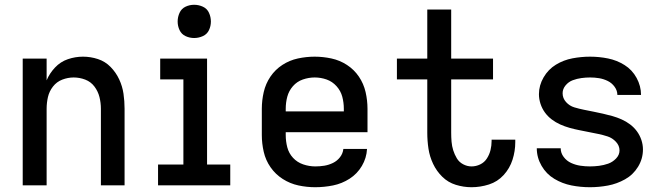

<svg xmlns="http://www.w3.org/2000/svg" viewBox="-20 -775 2776 803"><path d="M75 0H175V-320Q175 -345 180.5 -369Q186 -393 201.5 -413Q217 -433 240.5 -442Q264 -451 288 -451Q313 -451 336.5 -442Q360 -433 375 -413Q390 -393 396 -369Q402 -345 402 -320V0H501V-320Q501 -352 496.5 -383Q492 -414 478.5 -443Q465 -472 442.5 -495Q420 -518 389.5 -528Q359 -538 327 -538Q295 -538 264 -527.5Q233 -517 210 -492.5Q187 -468 175 -439V-530H75Z M641 0H943V-87H846V-530H650V-443H747V-87H641ZM792 -616Q811 -616 828.5 -624Q846 -632 854 -649Q862 -666 862 -685Q862 -704 854 -721.5Q846 -739 828.5 -747Q811 -755 792 -755Q773 -755 756 -747Q739 -739 731 -721.5Q723 -704 723 -685Q723 -666 731 -649Q739 -632 756 -624Q773 -616 792 -616Z M1298 8Q1336 8 1373 0.5Q1410 -7 1442 -27.5Q1474 -48 1493.5 -81Q1513 -114 1515 -152H1416Q1414 -133 1402 -117.5Q1390 -102 1372.5 -93.5Q1355 -85 1336.5 -82Q1318 -79 1299 -79Q1273 -79 1248 -87.5Q1223 -96 1205.5 -115Q1188 -134 1181.5 -159Q1175 -184 1175 -210V-222H1517V-320Q1517 -355 1509 -390Q1501 -425 1481 -454.5Q1461 -484 1431 -503.5Q1401 -523 1366 -530.5Q1331 -538 1296 -538Q1261 -538 1226 -530.5Q1191 -523 1161 -503.5Q1131 -484 1111 -454.5Q1091 -425 1083 -390Q1075 -355 1075 -320V-210Q1075 -175 1083 -140Q1091 -105 1111.5 -75.5Q1132 -46 1162.5 -26.5Q1193 -7 1228 0.5Q1263 8 1298 8ZM1175 -309V-320Q1175 -346 1181.5 -370.5Q1188 -395 1205 -414.5Q1222 -434 1246.5 -442.5Q1271 -451 1296 -451Q1322 -451 1346 -442.5Q1370 -434 1387.5 -414.5Q1405 -395 1411.5 -370.5Q1418 -346 1418 -320V-309Z M1952 8Q1989 8 2025 -3.5Q2061 -15 2086.5 -43Q2112 -71 2123.5 -107Q2135 -143 2135 -180Q2135 -186 2135 -191H2036Q2036 -188 2036 -185Q2036 -166 2031.5 -147.5Q2027 -129 2016.5 -112.5Q2006 -96 1988.5 -87.5Q1971 -79 1952 -79Q1934 -79 1917 -88Q1900 -97 1890.5 -113Q1881 -129 1875.5 -146.5Q1870 -164 1868.5 -182.5Q1867 -201 1867 -220V-443H2042V-530H1867V-735H1767V-530H1640V-443H1767V-220Q1767 -186 1772 -153Q1777 -120 1791.5 -89.5Q1806 -59 1830 -35.5Q1854 -12 1886.5 -2Q1919 8 1952 8Z M2447 8Q2485 8 2522.5 1Q2560 -6 2594 -25Q2628 -44 2648.5 -77.5Q2669 -111 2669 -150Q2669 -170 2662.5 -189.5Q2656 -209 2644 -225.5Q2632 -242 2615.5 -254.5Q2599 -267 2580 -275.5Q2561 -284 2541.5 -289.5Q2522 -295 2502 -299.5Q2482 -304 2462 -308Q2442 -312 2422 -316Q2402 -320 2382 -326Q2362 -332 2347.5 -348Q2333 -364 2333 -385Q2333 -403 2345.5 -418Q2358 -433 2375.5 -439.5Q2393 -446 2411.5 -448.5Q2430 -451 2448 -451Q2467 -451 2485.5 -448Q2504 -445 2521.5 -436.5Q2539 -428 2550.5 -412Q2562 -396 2562 -378H2661Q2661 -415 2642.5 -449Q2624 -483 2592 -503Q2560 -523 2523 -530.5Q2486 -538 2448 -538Q2411 -538 2374 -531Q2337 -524 2305 -504.5Q2273 -485 2253.5 -451.5Q2234 -418 2234 -381Q2234 -361 2240.5 -341Q2247 -321 2259 -304.5Q2271 -288 2287.5 -275.5Q2304 -263 2323 -254.5Q2342 -246 2361.5 -240.5Q2381 -235 2401 -231Q2421 -227 2441 -223Q2461 -219 2481 -215Q2501 -211 2521 -204.5Q2541 -198 2556 -182Q2571 -166 2571 -146Q2571 -127 2556.5 -112Q2542 -97 2523.5 -90.5Q2505 -84 2485.5 -81.5Q2466 -79 2447 -79Q2427 -79 2407 -82Q2387 -85 2368.5 -93.5Q2350 -102 2337.5 -118.5Q2325 -135 2325 -155H2225Q2225 -116 2245 -81.5Q2265 -47 2298.5 -27Q2332 -7 2370 0.5Q2408 8 2447 8Z"/></svg>

Font: Iosevka Sparkle Medium
Style: Regular
Weight: 500
Designer: Belleve Invis
Foundry: Belleve Invis
Version: Version 4.5.0; ttfautohint (v1.8.3)